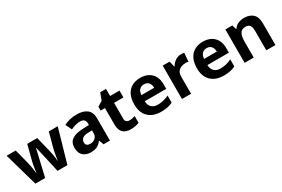

<svg xmlns="http://www.w3.org/2000/svg" viewBox="84 -1686 3999 2720"><g transform="rotate(-30 2083.5 -326.0)"><path d="M485 -191Q481 -208 473.5 -241.5Q466 -275 457 -313.5Q448 -352 440 -384.5Q432 -417 429 -432H425Q422 -417 414.5 -384.5Q407 -352 398 -313.5Q389 -275 381 -241Q373 -207 369 -189L325 0H165L10 -546H158L221 -304Q228 -279 233.5 -244Q239 -209 244 -176.5Q249 -144 251 -125H255Q256 -139 259 -162.5Q262 -186 266.5 -211Q271 -236 274.5 -256.5Q278 -277 280 -284L347 -546H511L575 -284Q579 -270 584.5 -239Q590 -208 594.5 -176Q599 -144 599 -125H603Q605 -142 610 -174.5Q615 -207 621.5 -243Q628 -279 635 -304L700 -546H846L689 0H527Z M1158 -557Q1268 -557 1326.5 -509.5Q1385 -462 1385 -364V0H1281L1252 -74H1248Q1213 -30 1174 -10Q1135 10 1067 10Q994 10 946 -32.5Q898 -75 898 -163Q898 -250 959 -291.5Q1020 -333 1142 -337L1237 -340V-364Q1237 -407 1214.5 -427Q1192 -447 1152 -447Q1112 -447 1074 -435.5Q1036 -424 998 -407L949 -508Q993 -531 1046.5 -544Q1100 -557 1158 -557ZM1179 -251Q1107 -249 1079 -225Q1051 -201 1051 -162Q1051 -128 1071 -113.5Q1091 -99 1123 -99Q1171 -99 1204 -127.5Q1237 -156 1237 -208V-253Z M1768 -109Q1793 -109 1816 -114Q1839 -119 1862 -126V-15Q1838 -5 1802.5 2.5Q1767 10 1725 10Q1676 10 1637.5 -6Q1599 -22 1576.5 -61.5Q1554 -101 1554 -171V-434H1483V-497L1565 -547L1608 -662H1703V-546H1856V-434H1703V-171Q1703 -140 1721 -124.5Q1739 -109 1768 -109Z M2197 -556Q2310 -556 2376 -491.5Q2442 -427 2442 -308V-236H2090Q2092 -173 2127.5 -137Q2163 -101 2226 -101Q2279 -101 2322 -111.5Q2365 -122 2411 -144V-29Q2371 -9 2326.5 0.5Q2282 10 2219 10Q2137 10 2074 -20.5Q2011 -51 1975 -113Q1939 -175 1939 -269Q1939 -365 1971.5 -428.5Q2004 -492 2062 -524Q2120 -556 2197 -556ZM2198 -450Q2155 -450 2126.5 -422Q2098 -394 2093 -335H2302Q2301 -385 2276 -417.5Q2251 -450 2198 -450Z M2868 -556Q2879 -556 2894 -555Q2909 -554 2918 -552L2907 -412Q2900 -414 2886.5 -415.5Q2873 -417 2863 -417Q2825 -417 2790 -403.5Q2755 -390 2733.5 -360Q2712 -330 2712 -278V0H2563V-546H2676L2698 -454H2705Q2729 -496 2771 -526Q2813 -556 2868 -556Z M3222 -556Q3335 -556 3401 -491.5Q3467 -427 3467 -308V-236H3115Q3117 -173 3152.5 -137Q3188 -101 3251 -101Q3304 -101 3347 -111.5Q3390 -122 3436 -144V-29Q3396 -9 3351.5 0.5Q3307 10 3244 10Q3162 10 3099 -20.5Q3036 -51 3000 -113Q2964 -175 2964 -269Q2964 -365 2996.5 -428.5Q3029 -492 3087 -524Q3145 -556 3222 -556ZM3223 -450Q3180 -450 3151.5 -422Q3123 -394 3118 -335H3327Q3326 -385 3301 -417.5Q3276 -450 3223 -450Z M3898 -556Q3986 -556 4039 -508.5Q4092 -461 4092 -356V0H3943V-319Q3943 -378 3922 -407.5Q3901 -437 3855 -437Q3787 -437 3762 -390.5Q3737 -344 3737 -257V0H3588V-546H3702L3722 -476H3730Q3756 -518 3801.5 -537Q3847 -556 3898 -556Z"/></g></svg>

Font: Noto Sans Sinhala
Style: Bold
Weight: 700
Designer: Jelle Bosma - Monotype Design Team
Foundry: Monotype Imaging Inc.
Version: Version 2.006; ttfautohint (v1.8.4.7-5d5b)